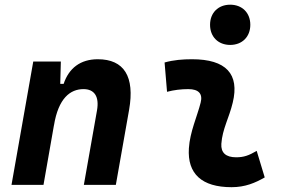

<svg xmlns="http://www.w3.org/2000/svg" viewBox="-20 -776 1212 806"><path d="M28.3 0H162.6L206.5 -250.5V-249.5C225.1 -363.8 274.9 -401.9 330.6 -401.9C376 -401.9 397.5 -371.1 387.2 -312.5L332 0H466.3L522 -315.4C546.4 -454.6 501 -527.3 390.6 -527.3C317.4 -527.3 269 -489.7 247.1 -423.8H232.9L235.4 -517.6H119.6Z M1057.6 -142.6C1023.9 -123 1003.4 -115.7 971.2 -115.7C928.2 -115.7 906.7 -134.8 909.2 -172.4C913.6 -234.9 941.9 -281.2 957 -345.2C986.3 -465.3 929.2 -527.3 786.1 -527.3C747.6 -527.3 709 -524.4 670.9 -513.7L681.2 -390.6C710.9 -398.4 740.7 -401.9 770.5 -401.9C814 -401.9 832 -382.3 822.3 -345.2C808.1 -288.1 777.3 -222.7 772.9 -153.3C766.1 -46.4 827.1 9.8 952.1 9.8C1009.3 9.8 1051.3 -8.3 1091.3 -31.2ZM946.3 -587.4C996.6 -587.4 1030.8 -621.6 1030.8 -671.9C1030.8 -722.2 996.6 -756.3 946.3 -756.3C896 -756.3 861.8 -722.2 861.8 -671.9C861.8 -621.6 896 -587.4 946.3 -587.4Z"/></svg>

Font: Cascadia Mono NF
Style: Bold Italic
Weight: 700
Italic angle: -10°
Monospace: yes
Designer: Aaron Bell
Foundry: Saja Typeworks
Version: Version 2404.023